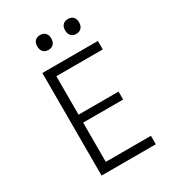

<svg xmlns="http://www.w3.org/2000/svg" viewBox="-238 -1163 1176 1297"><g transform="rotate(-30 350.0 -515.0)"><path d="M166 0V-800H599V-734H237V-434H549V-372H237V-66H589V0ZM281 -914Q255 -914 240.5 -929.5Q226 -945 226 -972Q226 -1000 240.5 -1015Q255 -1030 281 -1030Q306 -1030 320.5 -1015Q335 -1000 335 -972Q335 -945 320.5 -929.5Q306 -914 281 -914ZM497 -914Q472 -914 457.5 -929.5Q443 -945 443 -972Q443 -1000 457.5 -1015Q472 -1030 497 -1030Q523 -1030 537.5 -1015Q552 -1000 552 -972Q552 -945 537.5 -929.5Q523 -914 497 -914Z"/></g></svg>

Font: Martian Mono ExtraLight
Style: Regular
Weight: 200
Monospace: yes
Designer: Roman Shamin
Foundry: Evil Martians
Version: Version 1.000; ttfautohint (v1.8.4.7-5d5b)